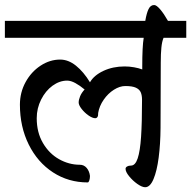

<svg xmlns="http://www.w3.org/2000/svg" viewBox="-34 -702 777 780"><path d="M556.2 -617.2Q561.5 -648.9 569.6 -665.3Q577.6 -681.6 592.3 -681.6Q601.6 -681.6 616.7 -664.1Q631.8 -646.5 648.4 -617.2H722.7V-548.3H630.4Q624 -533.2 621.6 -508.5Q619.1 -483.9 619.1 -447.3L618.2 -182.6Q617.7 -116.7 610.6 -62Q603.5 -7.3 589.6 25.6Q575.7 58.6 555.7 58.6Q543 58.6 523.9 45.2Q504.9 31.7 490.5 13.9Q476.1 -3.9 476.1 -16.1Q476.1 -22 482.2 -25.6Q488.3 -29.3 498 -29.3Q515.6 -29.3 525.4 -58.8Q535.2 -88.4 539.1 -146.2Q543 -204.1 543 -296.4Q543 -314.9 537.8 -326.9Q532.7 -338.9 518.1 -345.7Q503.4 -352.5 475.1 -352.5Q452.6 -352.5 428.7 -337.4Q404.8 -322.3 387.2 -296.9Q369.6 -271.5 364.7 -242.7V-238.8Q364.7 -231 362.3 -227.3Q359.9 -223.6 357.2 -222.7Q354.5 -221.7 353.5 -221.7Q341.8 -221.7 325.7 -232.9Q309.6 -244.1 297.6 -259.5Q285.6 -274.9 285.6 -285.6Q285.6 -296.4 291.3 -310.5Q296.9 -324.7 310.1 -338.9H309.1Q290.5 -354.5 272.2 -364.5Q253.9 -374.5 238.8 -374.5Q208 -374.5 179.4 -353.8Q150.9 -333 133.1 -297.6Q115.2 -262.2 115.2 -221.7Q115.2 -164.1 140.4 -121.1Q165.5 -78.1 205.8 -55.4Q246.1 -32.7 290 -32.7Q307.1 -32.7 318.1 -19.8Q329.1 -6.8 331.5 12.7Q331.5 22.5 328.9 30.8Q326.2 39.1 322.3 39.1Q244.1 39.1 181.4 -1.7Q118.7 -42.5 82.8 -114.7Q46.9 -187 46.9 -276.9Q46.9 -326.2 69.8 -368.2Q92.8 -410.2 130.6 -435.1Q168.5 -460 210.4 -460Q243.7 -460 274.7 -435.1Q305.7 -410.2 331.5 -367.7Q347.7 -396 386.2 -414.1Q424.8 -432.1 472.2 -432.1Q491.2 -432.1 510.5 -428.7Q529.8 -425.3 543.9 -419.9V-431.6Q543.9 -513.2 549.8 -548.3H-14.2V-617.2Z"/></svg>

Font: Dekko
Style: Regular
Weight: 400
Designer: Multiple
Foundry: Sorkin Type
Version: Version 2.001